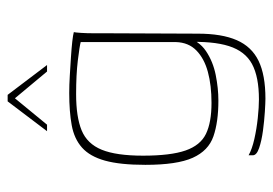

<svg xmlns="http://www.w3.org/2000/svg" viewBox="-126 -477 714 502"><g transform="rotate(-90 231.0 -226.0)"><path d="M224 111Q214 111 190 109.5Q166 108 140 104.5Q114 101 95 94.5Q76 88 76 78Q76 76 76 72.5Q76 69 76 67Q92 76 118.5 82Q145 88 173.5 91Q202 94 222 94Q281 94 314.5 76Q348 58 361.5 15.5Q375 -27 372 -98L386 -99Q376 -63 348.5 -44.5Q321 -26 286 -19Q251 -12 219 -12Q163 -12 125.5 -25Q88 -38 69.5 -79Q51 -120 51 -203Q51 -269 62 -308.5Q73 -348 96 -368.5Q119 -389 154.5 -395.5Q190 -402 239 -402Q260 -402 284.5 -400.5Q309 -399 332.5 -397.5Q356 -396 373.5 -394Q391 -392 398 -390Q397 -386 396 -371Q395 -356 395 -337Q395 -318 395 -302L394 -66Q394 -3 377 36Q360 75 323 93Q286 111 224 111ZM213 -30Q259 -30 294 -39.5Q329 -49 350 -69.5Q371 -90 372 -123V-372Q361 -375 324 -379.5Q287 -384 236 -384Q176 -384 141 -369.5Q106 -355 90.5 -317Q75 -279 75 -209Q75 -137 88.5 -98Q102 -59 132 -44.5Q162 -30 213 -30ZM139 -460 217 -563H234L312 -460H295L225 -544L156 -460Z"/></g></svg>

Font: Genos Thin
Style: Regular
Weight: 100
Designer: Robert E. Leuschke
Foundry: Robert E. Leuschke
Version: Version 1.010